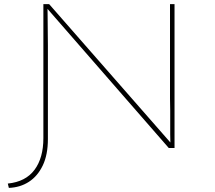

<svg xmlns="http://www.w3.org/2000/svg" viewBox="-20 -720 1047 934"><path d="M23 194 18 173Q105 164 148 106Q191 48 191 -48V-700H219L814 -21L809 -20Q808 -41 808 -66.5Q808 -92 808 -121.5Q808 -151 808 -181.5Q808 -212 807 -241V-700H829V0H801L204 -685H211Q211 -676 211.5 -654.5Q212 -633 212 -605.5Q212 -578 212.5 -550Q213 -522 213 -500.5Q213 -479 213 -470V-44Q213 33 188 85Q163 137 120.5 164.5Q78 192 23 194Z"/></svg>

Font: Lexend Tera Thin
Style: Regular
Weight: 250
Version: Version 1.007